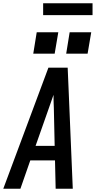

<svg xmlns="http://www.w3.org/2000/svg" viewBox="-37 -1146 582 1166"><path d="M-17 0 257 -735H374L380 -595L405 0H301L297 -172H147L87 0ZM179 -260H295L290 -490Q289 -510 288.5 -530Q288 -550 288 -570Q281 -550 274 -530Q267 -510 260 -490ZM495 -820H365L386 -950H517ZM295 -820H165L186 -950H317ZM525 -1054H225V-1126H525Z"/></svg>

Font: Iosevka SS04 Semibold
Style: Italic
Weight: 600
Italic angle: -9°
Monospace: yes
Designer: Belleve Invis
Foundry: Belleve Invis
Version: Version 19.0.0; ttfautohint (v1.8.4)